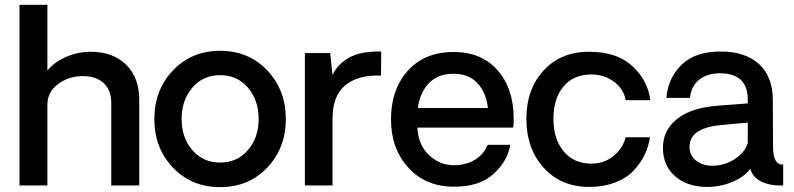

<svg xmlns="http://www.w3.org/2000/svg" viewBox="-20 -770 3297 797"><path d="M356 -555.2Q448.7 -555.2 503.4 -501.7Q558.1 -448.2 558.1 -355V0H441.9V-341.8Q441.9 -395 410.9 -424.6Q379.9 -454.1 324.2 -454.1Q265.1 -454.1 220.9 -421.1Q176.8 -388.2 176.8 -335.9V0H61V-750H176.8V-477.1Q206.5 -513.2 255.4 -534.2Q304.2 -555.2 356 -555.2Z M1089.6 -74.5Q1012.7 6.8 893.8 6.8Q774.9 6.8 697.8 -74.5Q620.6 -155.8 620.6 -275.9Q620.6 -396 697.8 -477.5Q774.9 -559.1 893.8 -559.1Q1012.7 -559.1 1089.6 -477.5Q1166.5 -396 1166.5 -275.9Q1166.5 -155.8 1089.6 -74.5ZM1053.7 -275.9Q1053.7 -354 1009.3 -406Q964.8 -458 893.8 -458Q822.8 -458 778.3 -406Q733.9 -354 733.9 -275.9Q733.9 -198.7 778.3 -147Q822.8 -95.2 893.8 -95.2Q964.8 -95.2 1009.3 -147.2Q1053.7 -199.2 1053.7 -275.9Z M1562.5 -556.2 1561.5 -456.1Q1467.3 -460 1413.8 -416.5Q1360.4 -373 1360.4 -277.8V0H1245.6V-549.8H1350.6L1360.4 -458Q1378.4 -501 1427 -529.5Q1475.6 -558.1 1562.5 -556.2Z M2112.3 -276.9Q2112.3 -252.9 2110.4 -240.2H1712.4Q1716.3 -168.5 1760.3 -126.7Q1804.2 -85 1862.3 -84Q1913.1 -84 1950.7 -106.4Q1988.3 -128.9 2004.4 -168.9H2098.1Q2086.9 -100.1 2027.6 -47.1Q1968.3 5.9 1863.3 4.9Q1746.1 4.9 1674.6 -74.5Q1603 -153.8 1603 -274.9Q1603 -397.9 1672.6 -476.1Q1742.2 -554.2 1863.3 -554.2Q1978.5 -554.2 2045.4 -478.5Q2112.3 -402.8 2112.3 -276.9ZM1862.3 -463.9Q1799.3 -463.9 1761.7 -426Q1724.1 -388.2 1714.4 -321.8H2005.4Q1997.6 -387.7 1960.9 -425.8Q1924.3 -463.9 1862.3 -463.9Z M2425.3 5.9Q2309.1 5.9 2237.1 -73.5Q2165 -152.8 2165 -276.9Q2165 -399.9 2236.6 -477.5Q2308.1 -555.2 2425.3 -555.2Q2541.5 -555.2 2605.7 -495.1Q2669.9 -435.1 2679.2 -354H2577.1Q2570.3 -398.9 2529.8 -429.9Q2489.3 -460.9 2434.1 -460.9Q2360.8 -460.9 2319.1 -410.9Q2277.3 -360.8 2277.3 -276.9Q2277.3 -192.9 2319.8 -141.8Q2362.3 -90.8 2435.1 -90.8Q2488.3 -90.8 2527.1 -122.8Q2565.9 -154.8 2577.1 -200.2H2678.2Q2672.4 -162.1 2655.8 -127.4Q2639.2 -92.8 2610.1 -61.8Q2581.1 -30.8 2533.2 -12.5Q2485.4 5.9 2425.3 5.9Z M2914.1 5.9Q2834 5.9 2783 -38.1Q2731.9 -82 2731.9 -156Q2731.9 -230 2791 -276.6Q2850.1 -323.2 2958 -331.1L3084 -340.8V-356Q3084 -465.8 2968.3 -465.8Q2916.5 -465.8 2882.8 -439.5Q2849.1 -413.1 2844.2 -363.8H2746.1Q2752.9 -445.8 2809.1 -501Q2865.2 -556.2 2971.2 -556.2Q3073.2 -556.2 3130.6 -504.2Q3188 -452.1 3188 -354Q3188 -308.1 3188.5 -237.1Q3189 -166 3189 -159.2Q3189 -85 3231 -86.9V0Q3209 0 3197.3 -1Q3112.3 -9.8 3094.2 -69.8Q3071.3 -36.6 3021.2 -15.4Q2971.2 5.9 2914.1 5.9ZM2936 -82Q2987.8 -82 3030.5 -110.1Q3073.2 -138.2 3084 -176.8V-261.2L2975.1 -251Q2842.3 -239.7 2842.3 -160.2Q2842.3 -124 2870.1 -103Q2897.9 -82 2936 -82Z"/></svg>

Font: Oakes Grotesk
Style: Medium
Weight: 500
Designer: Samuel Oakes
Foundry: Samuel Oakes
Version: Version 1.0 | wf-rip DC20170320